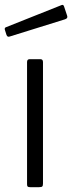

<svg xmlns="http://www.w3.org/2000/svg" viewBox="-29 -775 299 795"><path d="M149 -15Q149 -6 146 -3Q143 0 133 0H96Q88 0 85.5 -2.5Q83 -5 83 -12V-518Q83 -530 94 -530H138Q149 -530 149 -518ZM236 -749 249 -710Q253 -699 240 -695L12 -624Q7 -622 3.5 -623.5Q0 -625 -2 -630L-8 -649Q-12 -659 -5 -662L226 -754Q233 -757 236 -749Z"/></svg>

Font: Libre Franklin Thin Light
Style: Regular
Weight: 300
Version: Version 3.000